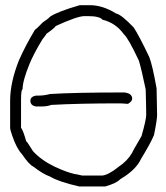

<svg xmlns="http://www.w3.org/2000/svg" viewBox="-20 -709 626 722"><path d="M279.8 -689.5H318.8Q366.2 -689.5 416.5 -658.2Q436 -654.8 482.9 -605.5Q502.4 -576.2 541.5 -494.1Q553.2 -463.9 568.8 -377Q570.8 -303.2 570.8 -277.3Q570.8 -258.3 559.1 -201.2Q547.4 -172.4 510.3 -111.3Q490.7 -69.3 432.1 -35.2Q418.5 -20 375.5 -7.8H277.8Q200.7 -25.4 168.5 -44.9Q141.1 -54.7 106 -82Q88.4 -90.8 63 -128.9Q42 -150.9 25.9 -199.2Q18.1 -221.2 18.1 -228.5V-330.1Q18.1 -398.9 51.3 -482.4Q76.2 -538.6 111.8 -597.7Q114.7 -597.7 141.1 -625Q160.6 -637.7 168.5 -646.5Q196.8 -665.5 279.8 -689.5ZM59.1 -332V-228.5Q66.9 -219.2 78.6 -177.7Q81.5 -177.2 104 -140.6Q135.3 -106.4 186 -82Q230 -61.5 260.3 -54.7Q264.2 -54.7 289.6 -48.8H363.8Q387.7 -50.8 426.3 -82Q459 -103.5 477.1 -134.8Q477.5 -138.2 512.2 -197.3Q529.8 -258.8 529.8 -277.3Q529.8 -304.2 527.8 -373Q512.2 -447.8 502.4 -480.5Q462.4 -565.9 445.8 -580.1Q415 -623 365.7 -634.8Q354.5 -648.4 311 -648.4H297.4Q271 -648.4 189.9 -611.3Q184.1 -602.5 154.8 -582Q154.8 -580.1 139.2 -560.5Q105.5 -504.9 90.3 -466.8Q64.9 -404.8 64.9 -373Q59.1 -373 59.1 -332ZM438 -361.3H447.8Q477.1 -357.9 477.1 -337.9Q477.1 -328.1 461.4 -318.4Q438.5 -320.3 428.2 -320.3Q278.3 -320.3 172.4 -314.5Q157.7 -308.6 135.3 -308.6H115.7Q94.2 -312 94.2 -330.1Q94.2 -345.7 115.7 -349.6H127.4Q146 -349.6 168.5 -355.5Q264.2 -361.3 438 -361.3Z"/></svg>

Font: CEF Fonts CJK
Style: Regular
Weight: 400
Designer: PartyBoss (派对大魔王)
Version: Release 2.25